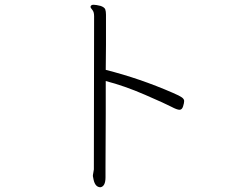

<svg xmlns="http://www.w3.org/2000/svg" viewBox="-20 -735 1040 808"><path d="M424 11Q424 49 403 53Q381 53 374 22Q372 10 371 7V2L375 -22L376 -667Q376 -685 368.5 -693.5Q361 -702 361 -706V-707Q363 -715 373.5 -715Q384 -715 404 -710Q420 -704 423 -695.5Q426 -687 426 -673V-546Q426 -504 425 -441Q568 -405 708 -344Q736 -332 745.5 -325Q755 -318 755 -310Q755 -302 750.5 -287.5Q746 -273 735.5 -273Q725 -273 701.5 -285.5Q678 -298 590.5 -336Q503 -374 425 -394V-256L424 -32Z"/></svg>

Font: ToneOZ-Pinyin-WenKai-Light
Style: Light
Weight: 300
Designer: Fontworks Inc.
Foundry: ToneOZ
Version: Version 0.240331